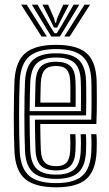

<svg xmlns="http://www.w3.org/2000/svg" viewBox="-20 -803 474 832"><path d="M223.9 8.7Q132.8 8.7 90 -26.5Q47.2 -61.7 42.7 -144.9Q41.1 -178.7 40.4 -220.3Q39.7 -262 39.8 -305.1Q39.9 -348.3 40.7 -387Q41.5 -425.8 42.7 -453.5Q47.7 -537.8 90.3 -573.2Q132.9 -608.7 222.6 -608.7Q311.8 -608.7 353.3 -574.1Q394.7 -539.6 398.6 -457.3Q399 -449.6 399.2 -427.9Q399.5 -406.1 399.6 -377.2Q399.7 -348.3 399.3 -318.6Q398.9 -289 397.5 -265.7H154.5Q154.8 -243.6 155 -224Q155.3 -204.5 155.8 -186.8Q156.4 -169.1 157 -152.1Q158.8 -115 174.4 -99Q189.9 -82.9 223.9 -82.9Q253.3 -82.9 267.9 -98.2Q282.4 -113.5 284.2 -150.5Q284.9 -165.6 285 -184.9Q285 -204.2 283.8 -221.4H306.7Q307.9 -203.3 307.8 -183.3Q307.7 -163.4 307.1 -149.6Q304.9 -104.1 285.4 -84.3Q265.9 -64.6 223.9 -64.6Q178.3 -64.6 157.3 -84.7Q136.4 -104.8 134.1 -150.9Q133.2 -171.3 132.7 -193.4Q132.1 -215.5 131.8 -238.5Q131.6 -261.6 131.3 -284.3H375.4Q376.3 -308.7 376.6 -335.7Q376.8 -362.6 376.7 -387.3Q376.6 -412.1 376.3 -430.5Q376.1 -448.9 375.7 -456.2Q372.3 -528.2 336.8 -559.3Q301.3 -590.4 222.6 -590.4Q144.5 -590.4 107.1 -558.7Q69.7 -527 65.5 -451.8Q64.3 -426.9 63.5 -389Q62.8 -351.2 62.7 -307.8Q62.6 -264.5 63.3 -222.4Q64 -180.4 65.5 -147.2Q69.3 -74.2 105.7 -41.9Q142.1 -9.6 223.9 -9.6Q301.3 -9.6 336.7 -41.3Q372.1 -72.9 375.7 -146.3Q376.2 -156.7 376.4 -169.9Q376.6 -183.1 376.3 -196.6Q376 -210.2 375 -221.4H397.9Q399.4 -204.6 399.4 -183.3Q399.4 -162 398.6 -145.4Q394.6 -62.8 354 -27.1Q313.4 8.7 223.9 8.7ZM223.9 -27.9Q154.4 -27.9 123 -56.1Q91.7 -84.2 88.4 -148.1Q87 -178.9 86.3 -219.6Q85.6 -260.4 85.7 -303.5Q85.7 -346.6 86.4 -385.1Q87 -423.5 88.3 -449.8Q92.1 -518.2 125 -545.2Q157.8 -572.1 222.6 -572.1Q288.9 -572.1 319.4 -545.3Q349.9 -518.4 352.8 -455.7Q353.3 -446.9 353.6 -422.5Q353.9 -398 353.8 -366.1Q353.8 -334.2 352.9 -302.8H108.4Q108.4 -260.3 109.1 -220.1Q109.8 -179.9 111.2 -150.1Q114.2 -93.8 140.7 -70.1Q167.1 -46.3 223.9 -46.3Q275.2 -46.3 301.1 -68.7Q327.1 -91.1 329.9 -147.6Q330.6 -163 330.7 -183Q330.7 -203.1 329.4 -221.4H352.3Q353.6 -203.4 353.6 -183.4Q353.5 -163.4 352.8 -147Q349.8 -83.4 319.8 -55.6Q289.9 -27.9 223.9 -27.9ZM108.6 -321.3H330.5Q331 -348.9 331 -375.9Q331 -403 330.7 -424.2Q330.4 -445.4 329.9 -454.8Q327.6 -507.6 302.5 -530.6Q277.4 -553.7 222.6 -553.7Q167.4 -553.7 140.9 -529.9Q114.4 -506 111.2 -448.5Q110.1 -424.7 109.5 -390.6Q108.8 -356.4 108.6 -321.3ZM131.7 -339.8Q131.9 -353.8 132.2 -373.6Q132.5 -393.5 133 -413.4Q133.5 -433.4 134.1 -447.3Q136.7 -495.5 157.8 -515.4Q178.9 -535.4 222.6 -535.4Q265.4 -535.4 285.3 -516.5Q305.1 -497.6 307 -454.3Q307.5 -445.3 307.7 -426.9Q307.9 -408.6 308 -385.7Q308 -362.8 307.6 -339.8ZM154.8 -358.3H284.8Q285.1 -378.6 285 -398.1Q284.9 -417.6 284.8 -432.2Q284.6 -446.9 284.2 -452.3Q282.7 -486.2 268.7 -501.6Q254.7 -517.1 222.6 -517.1Q189.2 -517.1 174.1 -500.2Q158.9 -483.4 157 -446.4Q156.5 -431.9 156 -417.7Q155.5 -403.5 155.3 -388.9Q155 -374.3 154.8 -358.3ZM71.6 -782.9H95.5L183.1 -644.7H159.9ZM118 -782.9H142.6L195.6 -691.4L216 -659H225.9L246.2 -691.3L299.2 -782.9H323.8L239.5 -644.7H202.3ZM163.8 -782.9H188.4L214.8 -722.4L218.6 -705.1H223.3L227.1 -722.4L254.1 -782.9H278.7L240.8 -709.9L228 -683.5H213.9L201.2 -709.9ZM346.3 -782.9H370.2L281.9 -644.7H258.7Z"/></svg>

Font: Big Shoulders Inline Text Thin
Style: Regular
Weight: 100
Designer: Patric King
Foundry: XO Type Co
Version: Version 2.002